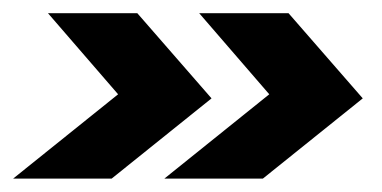

<svg xmlns="http://www.w3.org/2000/svg" viewBox="-38 -354 579 291"><path d="M-18.1 -83.3 141 -211.1 34.7 -334H170.1L282.6 -204.9L131.2 -83.3ZM211.1 -83.3 370.1 -211.1 263.9 -334H399.3L511.8 -204.9L360.4 -83.3Z"/></svg>

Font: Afacad
Style: Bold Italic
Weight: 700
Italic angle: -14°
Designer: Kristian Moeller
Foundry: Dicotype
Version: Version 1.000; ttfautohint (v1.8.4.7-5d5b)